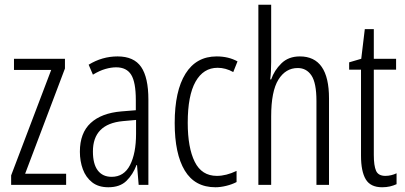

<svg xmlns="http://www.w3.org/2000/svg" viewBox="-20 -780 1708 810"><path d="M259 0H27V-40L196 -485H39V-532H254V-491L86 -47H259Z M476 -542Q545 -542 575.5 -497.5Q606 -453 606 -360V0H565L558 -84H556Q541 -44 513.5 -17Q486 10 437 10Q395 10 368.5 -11Q342 -32 329.5 -66Q317 -100 317 -140Q317 -219 362.5 -261Q408 -303 492 -310L553 -315V-358Q553 -433 533.5 -464.5Q514 -496 470 -496Q449 -496 424.5 -489Q400 -482 372 -465L354 -507Q411 -542 476 -542ZM498 -269Q372 -257 372 -141Q372 -88 392.5 -61Q413 -34 451 -34Q503 -34 528.5 -83.5Q554 -133 554 -216V-274Z M889 10Q802 10 759.5 -60.5Q717 -131 717 -261Q717 -396 762.5 -469Q808 -542 894 -542Q944 -542 982 -521L964 -476Q932 -494 898 -494Q838 -494 805 -435.5Q772 -377 772 -262Q772 -157 801.5 -97.5Q831 -38 895 -38Q934 -38 978 -59V-12Q959 -2 934.5 4Q910 10 889 10Z M1124 -519Q1124 -475 1120 -445H1124Q1137 -483 1167 -512.5Q1197 -542 1245 -542Q1368 -542 1368 -365V0H1315V-354Q1315 -430 1294 -461.5Q1273 -493 1236 -493Q1185 -493 1154.5 -444Q1124 -395 1124 -289V0H1070V-760H1124Z M1606 -38Q1618 -38 1630.5 -41Q1643 -44 1653 -49V-3Q1640 3 1625 6.5Q1610 10 1592 10Q1543 10 1523 -23.5Q1503 -57 1503 -123V-486H1453V-517L1504 -532L1519 -657H1557V-532H1651V-486H1557V-126Q1557 -81 1566.5 -59.5Q1576 -38 1606 -38Z"/></svg>

Font: Noto Sans Telugu ExtraCondensed Light
Style: Regular
Weight: 300
Width: 2
Designer: Jelle Bosma - Monotype Design Team
Foundry: Monotype Imaging Inc.
Version: Version 2.005; ttfautohint (v1.8.4.7-5d5b)